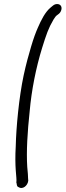

<svg xmlns="http://www.w3.org/2000/svg" viewBox="-20 -716 325 951"><path d="M72 211C91 224 117 205 120 179L119 166C119 158 118 139 115 111C110 34 116 -63 127 -165C136 -268 158 -380 189 -480C209 -544 220 -577 245 -619C252 -631 257 -636 259 -638L272 -648C278 -653 282 -660 284 -668C288 -685 278 -696 263 -696C255 -696 248 -693 242 -688L231 -679C204 -657 184 -617 168 -580C158 -558 146 -526 134 -485C122 -445 109 -398 97 -342C74 -234 60 -84 58 8C55 58 56 98 58 127C60 160 63 172 61 189C61 190 62 190 62 191C64 209 67 208 72 211Z"/></svg>

Font: Stray Cat
Style: BdCnObl
Weight: 700
Version: Version 1.0